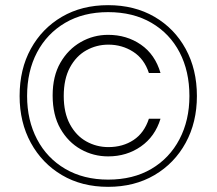

<svg xmlns="http://www.w3.org/2000/svg" viewBox="-20 -721 839 744"><path d="M399 3Q297 3 220 -42.5Q143 -88 99.5 -167.5Q56 -247 56 -349Q56 -453 99.5 -532Q143 -611 220 -656Q297 -701 399 -701Q501 -701 578.5 -656Q656 -611 699.5 -531.5Q743 -452 743 -349Q743 -247 699.5 -167.5Q656 -88 578.5 -42.5Q501 3 399 3ZM399 -115Q342 -115 293 -142.5Q244 -170 214 -222.5Q184 -275 184 -351Q184 -426 214 -478Q244 -530 293 -558Q342 -586 399 -586Q471 -586 526 -548Q581 -510 602 -438H557Q539 -493 496 -520.5Q453 -548 400 -548Q354 -548 314.5 -526Q275 -504 251 -459.5Q227 -415 227 -349Q227 -284 251 -239.5Q275 -195 314.5 -173Q354 -151 400 -151Q456 -151 497.5 -178.5Q539 -206 557 -261H602Q581 -192 526 -153.5Q471 -115 399 -115ZM399 -25Q496 -25 566.5 -66.5Q637 -108 675.5 -181.5Q714 -255 714 -349Q714 -445 676 -518Q638 -591 567 -632.5Q496 -674 399 -674Q303 -674 232.5 -632.5Q162 -591 123.5 -518Q85 -445 85 -349Q85 -255 123.5 -181.5Q162 -108 233 -66.5Q304 -25 399 -25Z"/></svg>

Font: DM Sans 10pt ExtraLight
Style: Regular
Weight: 250
Version: Version 4.004;gftools[0.9.30]